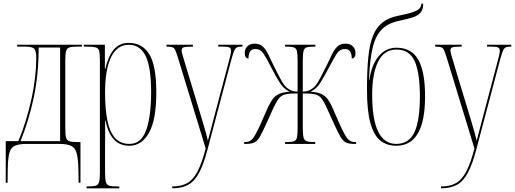

<svg xmlns="http://www.w3.org/2000/svg" viewBox="-20 -778 2784 1038"><path d="M11 210V-15H79Q102 -69 119.5 -127Q137 -185 150 -242Q163 -301 169.5 -358.5Q176 -416 176 -462Q176 -503 165 -514.5Q154 -526 115 -526H73V-536H423V-526H399Q369 -526 355 -521.5Q341 -517 337 -501Q333 -485 333 -450V-86Q333 -51 337 -35Q341 -19 355 -14.5Q369 -10 399 -10H415V210H405L404 144Q403 85 395.5 54Q388 23 366.5 11.5Q345 0 300 0H126Q84 0 61.5 9.5Q39 19 31 47.5Q23 76 22 134L21 210ZM91 -15H305V-521H189Q189 -376 162.5 -251Q136 -126 91 -15Z M448 240V230H453Q484 230 498 225.5Q512 221 516 205Q520 189 520 154V-451Q520 -486 516.5 -501.5Q513 -517 498 -521.5Q483 -526 448 -526H433V-536H547V-405H549Q565 -474 595 -510Q625 -546 676 -546Q750 -546 787.5 -484Q825 -422 825 -280Q825 -130 785.5 -60Q746 10 680 10Q627 10 595.5 -24.5Q564 -59 550 -126H548Q549 -89 548.5 -55.5Q548 -22 548 14V154Q548 189 552 205Q556 221 570 225.5Q584 230 614 230H625V240ZM680 0Q743 0 770 -74Q797 -148 797 -280Q797 -414 767.5 -475Q738 -536 676 -536Q614 -536 581 -470Q548 -404 548 -276Q548 -191 560 -129Q572 -67 601 -33.5Q630 0 680 0Z M911 230Q960 230 992 212Q1024 194 1047.5 149.5Q1071 105 1092 25L943 -463Q934 -492 928 -505.5Q922 -519 912 -522.5Q902 -526 881 -526H880V-536H1023V-526H1020Q983 -526 972.5 -522Q962 -518 962 -505Q962 -497 967.5 -478.5Q973 -460 981 -433L1044 -225Q1063 -163 1074.5 -124Q1086 -85 1093 -60.5Q1100 -36 1104 -17Q1112 -47 1125 -97.5Q1138 -148 1152 -200L1214 -434Q1220 -457 1224.5 -475Q1229 -493 1229 -504Q1229 -515 1221.5 -520.5Q1214 -526 1178 -526H1160V-536H1291V-526H1286Q1268 -526 1259 -520.5Q1250 -515 1243.5 -497Q1237 -479 1227 -442L1102 30Q1081 110 1056.5 156Q1032 202 997.5 221Q963 240 912 240H911Z M1300 0V-10H1307Q1333 -10 1349 -32Q1365 -54 1390 -110L1430 -201Q1442 -225 1454 -242Q1466 -259 1487.5 -269.5Q1509 -280 1546 -282Q1513 -298 1491.5 -332.5Q1470 -367 1447 -412Q1422 -462 1405 -487.5Q1388 -513 1361 -513Q1342 -513 1333 -501Q1324 -489 1323 -461Q1303 -464 1303 -491Q1303 -512 1317 -527Q1331 -542 1357 -542Q1385 -542 1401.5 -526Q1418 -510 1430.5 -483.5Q1443 -457 1459 -424Q1478 -386 1493 -357.5Q1508 -329 1520 -314Q1529 -303 1546 -293Q1563 -283 1589 -283V-450Q1589 -485 1585.5 -501Q1582 -517 1569 -521.5Q1556 -526 1528 -526H1521V-536H1685V-526H1681Q1652 -526 1638.5 -522Q1625 -518 1621 -502Q1617 -486 1617 -450V-283Q1643 -283 1659.5 -293.5Q1676 -304 1685 -314Q1697 -329 1712 -357.5Q1727 -386 1746 -424Q1762 -457 1774.5 -483.5Q1787 -510 1803.5 -526Q1820 -542 1848 -542Q1874 -542 1888 -527Q1902 -512 1902 -491Q1902 -464 1882 -461Q1881 -489 1872 -501Q1863 -513 1844 -513Q1817 -513 1800.5 -487.5Q1784 -462 1758 -412Q1734 -367 1713 -332.5Q1692 -298 1659 -282Q1697 -280 1718 -269.5Q1739 -259 1751.5 -242Q1764 -225 1775 -201L1815 -110Q1840 -54 1856 -32Q1872 -10 1898 -10H1905V0H1894Q1865 0 1849 -8.5Q1833 -17 1819.5 -40.5Q1806 -64 1786 -108L1748 -192Q1732 -228 1718.5 -245.5Q1705 -263 1682.5 -268Q1660 -273 1617 -273V-86Q1617 -51 1621 -35Q1625 -19 1638.5 -14.5Q1652 -10 1681 -10H1684V0H1521V-10H1529Q1556 -10 1569 -14.5Q1582 -19 1585.5 -35Q1589 -51 1589 -85V-273Q1546 -273 1523.5 -268Q1501 -263 1487.5 -245.5Q1474 -228 1457 -192L1419 -108Q1399 -64 1386 -40.5Q1373 -17 1356.5 -8.5Q1340 0 1311 0Z M2122 10Q2070 10 2035 -19Q2000 -48 1982 -114.5Q1964 -181 1964 -293Q1964 -396 1971 -467.5Q1978 -539 1996.5 -585Q2015 -631 2048.5 -657Q2082 -683 2134 -693Q2189 -704 2215 -713.5Q2241 -723 2249 -733.5Q2257 -744 2258 -758H2268Q2268 -727 2253.5 -710Q2239 -693 2211 -684Q2183 -675 2140 -666Q2080 -654 2045.5 -620.5Q2011 -587 1995 -521.5Q1979 -456 1975 -346H1977Q1989 -429 2027.5 -474.5Q2066 -520 2123 -520Q2204 -520 2241 -456Q2278 -392 2278 -256Q2278 10 2122 10ZM2122 0Q2191 0 2220.5 -63Q2250 -126 2250 -256Q2250 -384 2222 -447Q2194 -510 2123 -510Q2056 -510 2024 -444.5Q1992 -379 1992 -266Q1992 0 2122 0Z M2364 230Q2413 230 2445 212Q2477 194 2500.5 149.5Q2524 105 2545 25L2396 -463Q2387 -492 2381 -505.5Q2375 -519 2365 -522.5Q2355 -526 2334 -526H2333V-536H2476V-526H2473Q2436 -526 2425.5 -522Q2415 -518 2415 -505Q2415 -497 2420.5 -478.5Q2426 -460 2434 -433L2497 -225Q2516 -163 2527.5 -124Q2539 -85 2546 -60.5Q2553 -36 2557 -17Q2565 -47 2578 -97.5Q2591 -148 2605 -200L2667 -434Q2673 -457 2677.5 -475Q2682 -493 2682 -504Q2682 -515 2674.5 -520.5Q2667 -526 2631 -526H2613V-536H2744V-526H2739Q2721 -526 2712 -520.5Q2703 -515 2696.5 -497Q2690 -479 2680 -442L2555 30Q2534 110 2509.5 156Q2485 202 2450.5 221Q2416 240 2365 240H2364Z"/></svg>

Font: Noto Serif Display ExtraCondensed Thin
Style: Regular
Weight: 100
Width: 2
Designer: Monotype Design Team
Foundry: Monotype Imaging Inc.
Version: Version 2.009